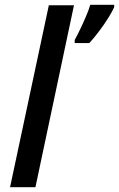

<svg xmlns="http://www.w3.org/2000/svg" viewBox="-20 -782 497 802"><path d="M292 -615Q302 -633 314.5 -659Q327 -685 339 -713Q351 -741 357 -762H457V-752Q449 -734 432.5 -707.5Q416 -681 395 -653Q374 -625 353 -602H292ZM22 0 184 -760H289L128 0Z"/></svg>

Font: Noto Sans Display Medium
Style: Italic
Weight: 500
Italic angle: -12°
Designer: Monotype Design Team
Foundry: Monotype Imaging Inc.
Version: Version 2.003